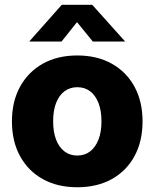

<svg xmlns="http://www.w3.org/2000/svg" viewBox="-20 -770 644 801"><path d="M302.2 11.2Q219.7 11.2 158.4 -22.9Q97.2 -57.1 63.5 -118.9Q29.8 -180.7 29.8 -263.7Q29.8 -346.2 63.5 -408Q97.2 -469.7 158.4 -504.2Q219.7 -538.6 302.2 -538.6Q385.3 -538.6 446.5 -504.2Q507.8 -469.7 541.3 -408Q574.7 -346.2 574.7 -263.7Q574.7 -180.7 541.3 -118.9Q507.8 -57.1 446.5 -22.9Q385.3 11.2 302.2 11.2ZM302.2 -121.1Q333.5 -121.1 356 -138.4Q378.4 -155.8 390.9 -187.7Q403.3 -219.7 403.3 -263.7Q403.3 -308.6 390.9 -340.3Q378.4 -372.1 356 -389.2Q333.5 -406.2 302.2 -406.2Q272 -406.2 249 -389.2Q226.1 -372.1 213.9 -340.3Q201.7 -308.6 201.7 -263.7Q201.7 -219.7 213.9 -187.7Q226.1 -155.8 248.8 -138.4Q271.5 -121.1 302.2 -121.1ZM236.8 -596.7H103V-598.1L237.8 -750H364.7L501 -598.1V-596.7H367.2L301.3 -677.7Z"/></svg>

Font: Inter 24pt ExtraBold
Style: Regular
Weight: 800
Designer: Rasmus Andersson
Foundry: rsms
Version: Version 4.001;git-66647c0bb